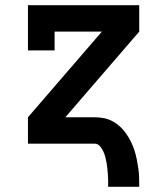

<svg xmlns="http://www.w3.org/2000/svg" viewBox="-20 -550 640 735"><path d="M394 165Q394 153 394 141.5Q394 130 393 118.5Q392 107 391 95.5Q390 84 388 73Q386 62 383 50.5Q380 39 375 28.5Q370 18 362 9Q354 0 343 0H87V-101L370 -429H189V-357H87V-530H513V-429L230 -101H343Q361 -101 378.5 -97.5Q396 -94 411.5 -85.5Q427 -77 440 -65Q453 -53 463 -38.5Q473 -24 481 -8Q489 8 494.5 25Q500 42 503.5 59.5Q507 77 509.5 94.5Q512 112 512.5 129.5Q513 147 513 165Z"/></svg>

Font: Iosevka Slab Extended
Style: Bold
Weight: 700
Width: 7
Monospace: yes
Designer: Belleve Invis
Foundry: Belleve Invis
Version: Version 11.1.0; ttfautohint (v1.8.3)